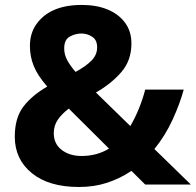

<svg xmlns="http://www.w3.org/2000/svg" viewBox="-20 -744 790 774"><path d="M309.6 -724.1Q368.7 -724.1 412.6 -706.1Q457.5 -688 483.6 -653.1Q509.8 -618.2 509.8 -568.8Q509.8 -500 468.8 -452.9Q427.7 -405.8 366.7 -371.1L505.4 -235.8Q525.4 -270 540.5 -307.6Q555.7 -345.2 565.4 -382.8H720.7Q705.6 -327.1 676.5 -263.2Q647.5 -199.2 602.5 -143.1L749.5 0H565.4L509.8 -55.2Q465.3 -24.9 412.8 -7.6Q360.4 9.8 298.3 9.8Q176.8 9.8 108.2 -46.1Q39.6 -102.1 39.6 -192.9Q39.6 -269 74.5 -314.5Q109.4 -359.9 170.4 -395Q131.3 -439.9 116 -478Q100.6 -516.1 100.6 -559.1Q100.6 -609.9 127 -647Q182.1 -724.1 309.6 -724.1ZM308.6 -608.9Q283.7 -608.9 261.2 -596.4Q238.8 -584 238.8 -548.8Q238.8 -523.9 251.2 -501Q263.7 -478 284.7 -454.1Q326.7 -477.1 349.1 -500Q371.6 -522.9 371.6 -553.2Q371.6 -583 351.6 -595.9Q331.5 -608.9 308.6 -608.9ZM419.4 -145 257.3 -306.2Q229.5 -285.2 213.1 -261.5Q196.8 -237.8 196.8 -207Q196.8 -164.1 228.8 -139.6Q260.7 -115.2 308.6 -115.2Q371.1 -115.2 419.4 -145Z"/></svg>

Font: Nokora
Style: Bold
Weight: 700
Designer: Danh Hong
Version: Version 8.000; ttfautohint (v1.8.3)